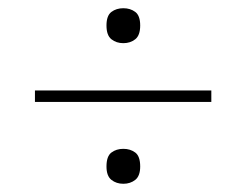

<svg xmlns="http://www.w3.org/2000/svg" viewBox="-20 -591 599 467"><path d="M65 -343V-371H494V-343ZM280 -144Q263 -144 251 -153.5Q239 -163 239 -186Q239 -211 251 -220Q263 -229 280 -229Q297 -229 309 -220Q321 -211 321 -186Q321 -163 309 -153.5Q297 -144 280 -144ZM280 -486Q263 -486 251 -495.5Q239 -505 239 -529Q239 -553 251 -562Q263 -571 280 -571Q297 -571 309 -562Q321 -553 321 -529Q321 -505 309 -495.5Q297 -486 280 -486Z"/></svg>

Font: Noto Serif Thai Thin
Style: Regular
Weight: 250
Version: Version 2.001